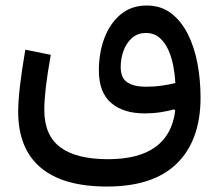

<svg xmlns="http://www.w3.org/2000/svg" viewBox="-20 -435 791 696"><path d="M511.7 -415Q563 -415 599.9 -387.2Q636.7 -359.4 660.6 -312Q684.6 -264.6 695.8 -205.1Q707 -145.5 707 -81.5Q707 72.8 621.8 157Q536.6 241.2 367.7 241.2Q208.5 241.2 127.2 172.4Q45.9 103.5 45.9 -30.8Q45.9 -104 71.8 -254.9L164.1 -236.3Q151.9 -168 146.2 -119.6Q140.6 -71.3 140.6 -36.6Q140.6 55.7 198.7 98.9Q256.8 142.1 371.6 142.1Q592.8 142.1 615.2 -33.7L611.3 -38.6Q589.4 -32.2 561.5 -28.1Q533.7 -23.9 503.9 -23.9Q427.2 -23.9 382.8 -62Q338.4 -100.1 338.4 -179.7Q338.4 -243.2 358.4 -296.6Q378.4 -350.1 417.2 -382.6Q456.1 -415 511.7 -415ZM615.7 -133.8Q614.3 -163.1 608.4 -194.8Q602.5 -226.6 590.3 -253.9Q578.1 -281.2 558.1 -298.3Q538.1 -315.4 509.3 -315.4Q478.5 -315.4 458 -296.9Q437.5 -278.3 427.5 -250.2Q417.5 -222.2 417.5 -192.4Q417.5 -151.9 441.9 -136.2Q466.3 -120.6 508.3 -120.6Q539.6 -120.6 566.4 -124.5Q593.3 -128.4 615.7 -133.8Z"/></svg>

Font: Estedad-FD Medium
Style: Regular
Weight: 500
Designer: Amin Abedi
Version: Version 7.3